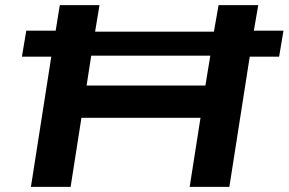

<svg xmlns="http://www.w3.org/2000/svg" viewBox="-20 -725 1120 745"><path d="M100 0 179 -505H65L82 -606H196L212 -705H366L349 -602H810L828 -705H982L965 -606H1080L1063 -505H949L870 0H716L758 -268H296L254 0ZM316 -393H777L796 -509H334Z"/></svg>

Font: Nunito Sans 7pt Expanded
Style: Bold Italic
Weight: 700
Width: 7
Italic angle: -9°
Designer: Vernon Adams
Foundry: Vernon Adams
Version: Version 3.101;gftools[0.9.27]